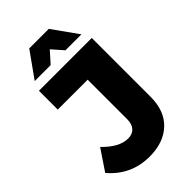

<svg xmlns="http://www.w3.org/2000/svg" viewBox="-278 -996 1090 1090"><g transform="rotate(-45 267.0 -451.0)"><path d="M269 -824 209 -757H81L190 -910H347L456 -757H328ZM59 -701H483V-228Q483 -116 417.5 -54Q352 8 239 8Q92 8 -5 -105L79 -230Q155 -151 226 -151Q260 -151 279.5 -172Q299 -193 299 -232V-550H59Z"/></g></svg>

Font: Montserrat arm
Style: Bold
Weight: 700
Designer: Julieta Ulanovsky
Foundry: Julieta Ulanovsky
Version: Version 6.000;PS 006.000;hotconv 1.0.88;makeotf.lib2.5.64775